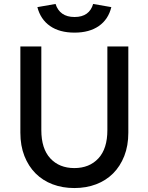

<svg xmlns="http://www.w3.org/2000/svg" viewBox="-20 -935 751 971"><path d="M356 16Q296 16 246 -3Q196 -22 160 -58Q124 -94 103.5 -146Q83 -198 83 -264V-700H189V-277Q189 -183 234.5 -134Q280 -85 356 -85Q432 -85 477.5 -134Q523 -183 523 -277V-700H629V-264Q629 -198 608.5 -146Q588 -94 552 -58Q516 -22 466 -3Q416 16 356 16ZM357 -770Q281 -770 233 -803.5Q185 -837 169 -899L261 -915Q271 -883 295 -866Q319 -849 357 -849Q395 -849 418.5 -866Q442 -883 451 -915L543 -899Q528 -837 480 -803.5Q432 -770 357 -770Z"/></svg>

Font: NT Somic Medium
Style: Regular
Weight: 500
Designer: Ravid Balaliev — lead type designer, mastering
Michael Voronin — secret advisor, marketing
Ivan Kovalenko — best boy
Foundry: NT Type
Version: Version 0.7